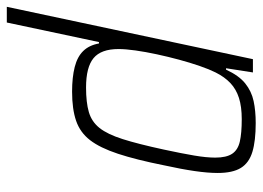

<svg xmlns="http://www.w3.org/2000/svg" viewBox="-136 -436 753 550"><g transform="rotate(90 240.0 -161.5)"><path d="M-15 195 135 -510H173L161 -433H165Q182 -470 204.5 -488Q227 -506 255 -512Q283 -518 318 -518Q369 -518 400.5 -508.5Q432 -499 446.5 -475.5Q461 -452 461 -409Q461 -381 455.5 -343Q450 -305 439 -255Q423 -175 406 -123.5Q389 -72 367 -43.5Q345 -15 311.5 -3.5Q278 8 228 8Q187 8 157.5 0.5Q128 -7 111.5 -24Q95 -41 90 -69H86L30 195ZM216 -32Q259 -32 286.5 -40Q314 -48 332 -70.5Q350 -93 364 -137Q378 -181 394 -255Q405 -306 411 -341.5Q417 -377 417 -402Q417 -434 406 -450.5Q395 -467 371 -472.5Q347 -478 307 -478Q271 -478 246 -470Q221 -462 203.5 -445.5Q186 -429 173 -403Q164 -385 154.5 -357.5Q145 -330 136.5 -298.5Q128 -267 121 -234.5Q114 -202 110 -173.5Q106 -145 106 -125Q106 -75 132 -53.5Q158 -32 216 -32Z"/></g></svg>

Font: Saira SemiCondensed ExtraLight
Style: Italic
Weight: 250
Width: 4
Italic angle: -12°
Designer: Hector Gatti with collaboration of the Omnibus-Type team
Foundry: Omnibus-Type
Version: Version 1.101